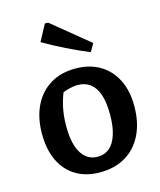

<svg xmlns="http://www.w3.org/2000/svg" viewBox="-114 -837 773 930"><g transform="rotate(-15 272.0 -372.0)"><path d="M273 11Q203 11 152.5 -19.5Q102 -50 75 -106.5Q48 -163 48 -241Q48 -322 77 -381.5Q106 -441 159 -473.5Q212 -506 285 -506Q356 -506 407.5 -475.5Q459 -445 487 -389.5Q515 -334 515 -257Q515 -175 485.5 -114.5Q456 -54 401.5 -21.5Q347 11 273 11ZM281 -65Q315 -65 339.5 -85Q364 -105 377.5 -146.5Q391 -188 391 -249Q391 -308 378 -347Q365 -386 339 -406Q313 -426 276 -426Q252 -426 220 -416.5Q188 -407 143 -388L213 -437Q192 -393 181.5 -347Q171 -301 171 -246Q171 -185 184.5 -145Q198 -105 222.5 -85Q247 -65 281 -65ZM379 -563Q321 -587 265.5 -614.5Q210 -642 156 -673L200 -755H216L402 -603Z"/></g></svg>

Font: Piazzolla Thin
Style: Bold
Weight: 700
Version: Version 2.005